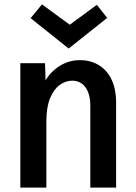

<svg xmlns="http://www.w3.org/2000/svg" viewBox="-20 -858 624 878"><path d="M393 0V-375Q393 -428 371 -458.5Q349 -489 310 -489Q280 -489 253 -469.5Q226 -450 209 -409Q192 -368 192 -302V0H73V-569H186L191 -405H154Q177 -495 229 -539Q281 -583 345 -583Q393 -583 430.5 -561Q468 -539 489.5 -495.5Q511 -452 511 -387V0ZM120 -775 172 -838 307 -739H291L423 -836L470 -776L294 -636Z"/></svg>

Font: Yaldevi SemiBold
Style: Regular
Weight: 600
Designer: Sol Matas, Rajitha Manaperi, Kosala Senevirathne
Foundry: Mooniak
Version: Version 1.100